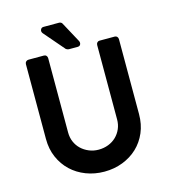

<svg xmlns="http://www.w3.org/2000/svg" viewBox="-127 -986 986 1098"><g transform="rotate(-15 366.0 -437.0)"><path d="M356 -122Q387 -122 414 -132.5Q441 -143 460.5 -162Q480 -181 491 -206.5Q502 -232 502 -262V-702Q502 -711 507.5 -717Q513 -723 521 -723H612Q620 -723 625.5 -717Q631 -711 631 -702V-259Q631 -199 610 -150Q589 -101 552 -66Q515 -31 464.5 -11.5Q414 8 356 8Q298 8 247.5 -11.5Q197 -31 160 -66Q123 -101 101.5 -150Q80 -199 80 -259V-702Q80 -711 86 -717Q92 -723 101 -723H192Q201 -723 206.5 -717Q212 -711 212 -702V-262Q212 -232 223 -206.5Q234 -181 253.5 -162.5Q273 -144 299.5 -133Q326 -122 356 -122ZM325 -882Q330 -882 335.5 -879Q341 -876 343 -871L408 -751Q413 -740 408.5 -730.5Q404 -721 391 -721H338Q336 -721 330.5 -723Q325 -725 323 -727L218 -849Q210 -860 215 -871Q220 -882 232 -882Z"/></g></svg>

Font: Stadtwerke
Style: Bold
Weight: 700
Designer: Santiago Orozco
Foundry: Typemade
Version: Version 1.003